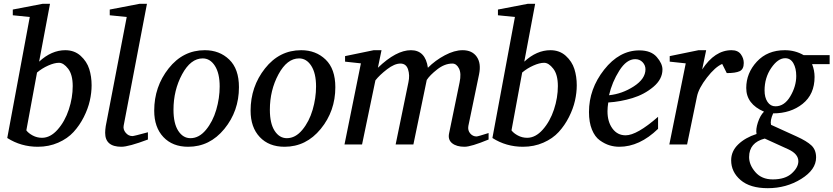

<svg xmlns="http://www.w3.org/2000/svg" viewBox="-20 -757 4367 1006"><path d="M460 -310Q460 -271 450.5 -229Q441 -187 419 -143.5Q397 -100 365.5 -65.5Q334 -31 285 -9.5Q236 12 178 12Q90 12 18 -34L136 -668L47 -677V-707L203 -737H242L185 -434Q250 -494 322 -494Q370 -494 402.5 -464.5Q435 -435 447.5 -395.5Q460 -356 460 -310ZM361 -306Q361 -366 337 -397Q313 -428 289 -428Q265 -428 232.5 -413.5Q200 -399 174 -377L118 -74Q129 -59 151.5 -47Q174 -35 200 -35Q244 -35 282 -78Q320 -121 340.5 -183Q361 -245 361 -306Z M755 -26Q654 12 616 12Q531 12 531 -61Q531 -76 534 -96L644 -668L555 -677V-707L711 -737H750L628 -99Q624 -79 638.5 -61.5Q653 -44 674 -44Q682 -44 755 -64Z M1232 -300Q1232 -175 1155.5 -81.5Q1079 12 966 12Q884 12 836 -39Q788 -90 788 -177Q788 -303 863.5 -398.5Q939 -494 1053 -494Q1130 -494 1181 -445Q1232 -396 1232 -300ZM1131 -304Q1131 -373 1106 -412Q1081 -451 1042 -451Q979 -451 934 -367.5Q889 -284 889 -182Q889 -110 914 -71.5Q939 -33 978 -33Q1023 -33 1059 -76.5Q1095 -120 1113 -181.5Q1131 -243 1131 -304Z M1737 -300Q1737 -175 1660.5 -81.5Q1584 12 1471 12Q1389 12 1341 -39Q1293 -90 1293 -177Q1293 -303 1368.5 -398.5Q1444 -494 1558 -494Q1635 -494 1686 -445Q1737 -396 1737 -300ZM1636 -304Q1636 -373 1611 -412Q1586 -451 1547 -451Q1484 -451 1439 -367.5Q1394 -284 1394 -182Q1394 -110 1419 -71.5Q1444 -33 1483 -33Q1528 -33 1564 -76.5Q1600 -120 1618 -181.5Q1636 -243 1636 -304Z M2540 -26Q2448 12 2414 12Q2372 12 2349 -6.5Q2326 -25 2333 -58L2388 -325Q2398 -372 2385 -398Q2372 -424 2350 -424Q2310 -424 2271 -393.5Q2232 -363 2216 -338L2146 0H2053L2120 -326Q2128 -363 2118 -393.5Q2108 -424 2078 -424Q2047 -424 2008 -394Q1969 -364 1947 -336L1877 0H1785L1871 -425L1788 -434V-463L1938 -494H1979L1960 -402Q2056 -494 2133 -494Q2209 -494 2222 -402Q2261 -441 2311 -467.5Q2361 -494 2404 -494Q2454 -494 2478 -459.5Q2502 -425 2490 -367L2434 -97Q2430 -74 2443.5 -58Q2457 -42 2477 -42Q2484 -42 2540 -60Z M3002 -310Q3002 -271 2992.5 -229Q2983 -187 2961 -143.5Q2939 -100 2907.5 -65.5Q2876 -31 2827 -9.5Q2778 12 2720 12Q2632 12 2560 -34L2678 -668L2589 -677V-707L2745 -737H2784L2727 -434Q2792 -494 2864 -494Q2912 -494 2944.5 -464.5Q2977 -435 2989.5 -395.5Q3002 -356 3002 -310ZM2903 -306Q2903 -366 2879 -397Q2855 -428 2831 -428Q2807 -428 2774.5 -413.5Q2742 -399 2716 -377L2660 -74Q2671 -59 2693.5 -47Q2716 -35 2742 -35Q2786 -35 2824 -78Q2862 -121 2882.5 -183Q2903 -245 2903 -306Z M3451 -393Q3451 -342 3403.5 -302Q3356 -262 3293.5 -243Q3231 -224 3167 -220Q3163 -194 3163 -174Q3163 -119 3189 -83.5Q3215 -48 3258 -48Q3317 -48 3428 -145V-82Q3331 12 3225 12Q3199 12 3174 4.5Q3149 -3 3123 -21.5Q3097 -40 3081.5 -78Q3066 -116 3066 -170Q3066 -291 3145.5 -392Q3225 -493 3330 -493Q3391 -493 3421 -458.5Q3451 -424 3451 -393ZM3362 -394Q3362 -415 3347 -431Q3332 -447 3308 -447Q3263 -447 3225 -387Q3187 -327 3171 -258Q3240 -265 3301 -304.5Q3362 -344 3362 -394Z M3877 -427Q3877 -394 3855.5 -384Q3834 -374 3788 -374L3764 -422Q3727 -406 3684 -350.5Q3641 -295 3632 -252L3580 0H3487L3573 -425L3489 -434V-463L3640 -494H3680L3659 -393Q3725 -494 3813 -494Q3846 -494 3861.5 -473Q3877 -452 3877 -427Z M4327 -421H4235Q4248 -388 4248 -354Q4248 -263 4185.5 -213Q4123 -163 4031 -163Q4014 -125 4020 -103L4154 -42Q4207 -18 4231.5 5Q4256 28 4256 68Q4256 132 4178 180.5Q4100 229 4003 229Q3910 229 3860.5 186.5Q3811 144 3811 83Q3811 35 3848 -0.5Q3885 -36 3944 -55Q3939 -79 3951 -115.5Q3963 -152 3983 -172Q3890 -212 3890 -296Q3890 -374 3945.5 -434Q4001 -494 4092 -494Q4146 -494 4191 -468H4327ZM4152 -359Q4152 -399 4137 -425.5Q4122 -452 4094 -452Q4056 -452 4021 -401Q3986 -350 3986 -283Q3986 -246 4001.5 -223Q4017 -200 4043 -200Q4090 -200 4121 -252.5Q4152 -305 4152 -359ZM4163 88Q4163 50 4112 26L3987 -31Q3905 -10 3905 66Q3905 107 3938 145Q3971 183 4029 183Q4094 183 4128.5 151.5Q4163 120 4163 88Z"/></svg>

Font: Veleka
Style: Italic
Weight: 400
Italic angle: -12°
Designer: Stefan Peev, Context Ltd, 2016; SIL International, 1997-2014.
Foundry: Stefan Peev, Context Ltd, 2016
Version: Version 1.000